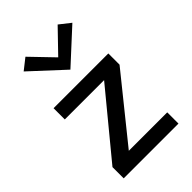

<svg xmlns="http://www.w3.org/2000/svg" viewBox="-224 -843 931 931"><g transform="rotate(-45 241.5 -377.0)"><path d="M54.5 0V-77L324 -404H54.5V-481H430V-404L166.5 -77H430V0ZM244.5 -555.5 78 -709.5 134.5 -754 261.5 -622H228L355.5 -754L412 -709.5Z"/></g></svg>

Font: Karla Medium
Style: Regular
Weight: 500
Designer: Jonathan Pinhorn
Version: Version 2.001